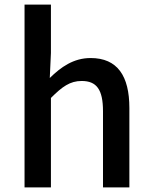

<svg xmlns="http://www.w3.org/2000/svg" viewBox="-20 -817 661 837"><path d="M87 0H202V-390C251 -439 285 -464 336 -464C401 -464 429 -427 429 -332V0H544V-346C544 -486 492 -564 375 -564C300 -564 245 -524 197 -477L202 -586V-797H87Z"/></svg>

Font: Noto Sans CJK TC Medium
Style: Regular
Weight: 500
Designer: Ryoko NISHIZUKA 西塚涼子 (kana, bopomofo & ideographs); Paul D. Hunt (Latin, Greek & Cyrillic); Sandoll Communications 산돌커뮤니
Foundry: Adobe
Version: Version 2.004;hotconv 1.0.118;makeotfexe 2.5.65603